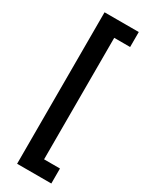

<svg xmlns="http://www.w3.org/2000/svg" viewBox="-233 -810 780 997"><g transform="rotate(30 156.5 -311.0)"><path d="M71.8 143.6H276.9V53.7H181.6V-674.8H276.9V-764.6H71.8Z"/></g></svg>

Font: Raveo Display Display Medium
Style: Regular
Weight: 500
Designer: Jakub Foglar, Rasmus Andersson (Inter)
Foundry: Jakubfoglar.com
Version: Version 1.100;Glyphs 3.2.3 (3260)